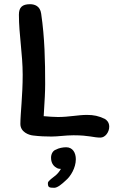

<svg xmlns="http://www.w3.org/2000/svg" viewBox="-20 -655 545 914"><path d="M123 -635C86 -635 70 -620 70 -585C70 -490 88 -398 88 -299C88 -200 77 -113 77 -65C77 -26 118 -12 137 -10C168 -6 198 -5 225 -5C258 -5 291 -11 330 -11C405 -11 424 0 458 0C481 0 500 -26 500 -52C500 -74 486 -85 479 -89C450 -103 426 -108 394 -108C352 -108 309 -98 256 -98C238 -98 210 -100 188 -102C193 -181 195 -220 195 -255C195 -364 193 -474 176 -590C171 -627 144 -635 123 -635ZM270 149C263 161 256 170 246 179C233 190 208 206 208 216C208 236 212 239 238 239C254 239 275 221 293 204C316 185 341 144 341 103C341 72 326 46 295 46C279 46 259 50 247 57C231 62 223 79 223 96C223 128 242 140 251 145C257 149 270 149 270 149Z"/></svg>

Font: Itim
Style: Regular
Weight: 400
Designer: CadsonDemak Team
Foundry: Pablo Impallari
Version: Version 1.002;PS 001.002;hotconv 1.0.88;makeotf.lib2.5.64775